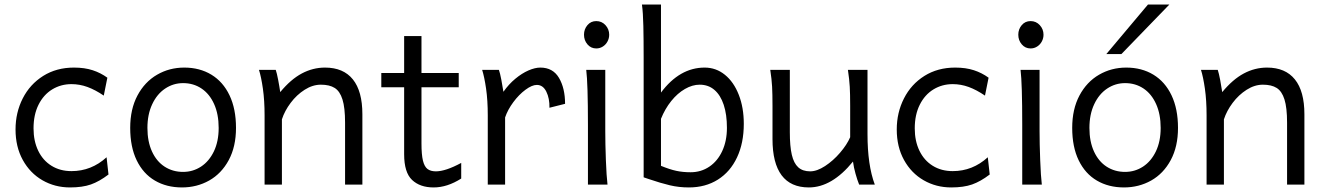

<svg xmlns="http://www.w3.org/2000/svg" viewBox="-20 -801 5747 833"><path d="M283.7 12.2Q218.3 12.2 164.3 -18.8Q110.4 -49.8 78.9 -106.9Q47.4 -164.1 47.4 -239.3Q47.4 -312.5 78.6 -374Q109.9 -435.5 167.5 -471.7Q225.1 -507.8 300.8 -507.8Q347.2 -507.8 382.1 -496.3Q417 -484.9 445.8 -463.9L430.2 -386.2Q393.6 -411.1 359.6 -423.6Q325.7 -436 290 -436Q244.1 -436 206.5 -413.1Q168.9 -390.1 147.2 -346.7Q125.5 -303.2 125.5 -244.1Q125.5 -189 145.8 -147Q166 -105 203.4 -81.8Q240.7 -58.6 290 -58.6Q376.5 -58.6 442.4 -118.7L450.7 -43.9Q411.1 -13.7 374.3 -0.7Q337.4 12.2 283.7 12.2Z M779.3 -507.8Q846.2 -507.8 897 -477.1Q947.8 -446.3 975.8 -387.5Q1003.9 -328.6 1003.9 -246.1Q1003.9 -165 972.4 -106.4Q940.9 -47.9 887.5 -17.8Q834 12.2 769.5 12.2Q702.6 12.2 651.9 -17.6Q601.1 -47.4 573 -105.5Q544.9 -163.6 544.9 -246.1Q544.9 -327.6 576.4 -386.7Q607.9 -445.8 661.4 -476.8Q714.8 -507.8 779.3 -507.8ZM774.4 -55.2Q816.9 -55.2 852.1 -78.1Q887.2 -101.1 908 -144.3Q928.7 -187.5 928.7 -246.1Q928.7 -305.7 908.9 -349.6Q889.2 -393.6 854.2 -417Q819.3 -440.4 774.4 -440.4Q731.9 -440.4 696.5 -416.7Q661.1 -393.1 640.4 -348.9Q619.6 -304.7 619.6 -246.1Q619.6 -187 639.4 -143.8Q659.2 -100.6 694.3 -77.9Q729.5 -55.2 774.4 -55.2Z M1477.1 -268.6Q1477.1 -334 1465.8 -369.6Q1454.6 -405.3 1432.1 -419.4Q1409.7 -433.6 1372.1 -433.6Q1336.4 -433.6 1301.8 -411.6Q1267.1 -389.6 1241 -354.7Q1214.8 -319.8 1203.1 -283.2V0H1127.9V-300.3Q1127.9 -365.2 1120.6 -416.3Q1113.3 -467.3 1103.5 -498H1176.3Q1181.2 -483.9 1186.8 -454.6Q1192.4 -425.3 1195.8 -401.4Q1241.2 -456.5 1289.3 -482.2Q1337.4 -507.8 1390.1 -507.8Q1469.7 -507.8 1511 -456.5Q1552.2 -405.3 1552.2 -305.2V0H1477.1Z M1861.3 12.2Q1802.2 12.2 1767.8 -20.3Q1733.4 -52.7 1733.4 -131.8V-422.4H1634.3V-484.4H1733.4V-644.5H1808.6V-484.4H1970.2V-422.4H1808.6V-178.7Q1808.6 -130.4 1814.9 -104.2Q1821.3 -78.1 1834.7 -67.9Q1848.1 -57.6 1871.1 -57.6Q1913.1 -57.6 1981 -94.2V-26.4Q1920.4 12.2 1861.3 12.2Z M2096.2 0V-300.3Q2096.2 -365.2 2088.9 -416.3Q2081.5 -467.3 2071.8 -498H2144.5Q2149.4 -484.4 2155 -455.3Q2160.6 -426.3 2164.1 -402.8Q2187 -435.5 2215.6 -459.2Q2244.1 -482.9 2272.7 -495.4Q2301.3 -507.8 2324.2 -507.8Q2378.9 -507.8 2405.3 -462.9Q2431.6 -418 2431.6 -350.6L2363.8 -333.5Q2364.7 -374 2350.3 -403.3Q2335.9 -432.6 2309.1 -432.6Q2288.1 -432.6 2259.8 -411.6Q2231.4 -390.6 2207 -357.7Q2182.6 -324.7 2171.4 -291.5V0Z M2606 -231.9Q2606 -178.2 2608.6 -107.2Q2611.3 -36.1 2615.7 0H2530.8V-258.8Q2530.8 -439 2523.4 -498H2606ZM2566.9 -709.5Q2590.8 -709.5 2606.9 -691.9Q2623 -674.3 2623 -650.4Q2623 -634.8 2615.7 -621.1Q2608.4 -607.4 2595.5 -599.1Q2582.5 -590.8 2566.9 -590.8Q2543.9 -590.8 2528.8 -608.4Q2513.7 -626 2513.7 -650.4Q2513.7 -674.3 2528.6 -691.9Q2543.5 -709.5 2566.9 -709.5Z M2847.7 -399.4Q2928.7 -507.8 3037.1 -507.8Q3086.4 -507.8 3125 -476.6Q3163.6 -445.3 3185.3 -389.6Q3207 -334 3207 -263.7Q3207 -180.7 3177.7 -118.2Q3148.4 -55.7 3094.5 -21.7Q3040.5 12.2 2968.8 12.2Q2925.3 12.2 2886.2 2.9Q2847.2 -6.3 2793.9 -24.4L2772.5 -31.7V-551.8Q2772.5 -630.4 2771.2 -688Q2770 -745.6 2765.1 -781.2H2847.7ZM2976.1 -53.7Q3021.5 -53.7 3057.4 -77.9Q3093.3 -102.1 3113.5 -145.8Q3133.8 -189.5 3133.8 -246.6Q3133.8 -304.2 3119.9 -346.2Q3106 -388.2 3079.6 -410.9Q3053.2 -433.6 3015.6 -433.6Q2983.9 -433.6 2951.7 -415Q2919.4 -396.5 2892.3 -362.8Q2865.2 -329.1 2847.7 -285.6V-81.5Q2885.7 -65.9 2914.1 -59.8Q2942.4 -53.7 2976.1 -53.7Z M3680.7 -100.1Q3589.4 12.2 3489.3 12.2Q3410.6 12.2 3371.1 -40.5Q3331.5 -93.3 3331.5 -197.8V-341.8Q3331.5 -393.1 3329.8 -425Q3328.1 -457 3321.8 -498H3406.7V-227.1Q3406.7 -166.5 3415.3 -129.6Q3423.8 -92.8 3443.1 -75.2Q3462.4 -57.6 3495.1 -57.6Q3524.4 -57.6 3559.6 -80.6Q3594.7 -103.5 3624.5 -138.2Q3654.3 -172.9 3668.5 -205.6V-341.8Q3668.5 -394 3666.7 -424.8Q3665 -455.6 3658.7 -498H3743.7V-219.7Q3743.7 -84.5 3775.4 0H3707.5Q3699.2 -20.5 3691.7 -47.4Q3684.1 -74.2 3680.7 -100.1Z M4106.9 12.2Q4041.5 12.2 3987.5 -18.8Q3933.6 -49.8 3902.1 -106.9Q3870.6 -164.1 3870.6 -239.3Q3870.6 -312.5 3901.9 -374Q3933.1 -435.5 3990.7 -471.7Q4048.3 -507.8 4124 -507.8Q4170.4 -507.8 4205.3 -496.3Q4240.2 -484.9 4269 -463.9L4253.4 -386.2Q4216.8 -411.1 4182.9 -423.6Q4148.9 -436 4113.3 -436Q4067.4 -436 4029.8 -413.1Q3992.2 -390.1 3970.5 -346.7Q3948.7 -303.2 3948.7 -244.1Q3948.7 -189 3969 -147Q3989.3 -105 4026.6 -81.8Q4064 -58.6 4113.3 -58.6Q4199.7 -58.6 4265.6 -118.7L4273.9 -43.9Q4234.4 -13.7 4197.5 -0.7Q4160.6 12.2 4106.9 12.2Z M4490.2 -231.9Q4490.2 -178.2 4492.9 -107.2Q4495.6 -36.1 4500 0H4415V-258.8Q4415 -439 4407.7 -498H4490.2ZM4451.2 -709.5Q4475.1 -709.5 4491.2 -691.9Q4507.3 -674.3 4507.3 -650.4Q4507.3 -634.8 4500 -621.1Q4492.7 -607.4 4479.7 -599.1Q4466.8 -590.8 4451.2 -590.8Q4428.2 -590.8 4413.1 -608.4Q4397.9 -626 4397.9 -650.4Q4397.9 -674.3 4412.8 -691.9Q4427.7 -709.5 4451.2 -709.5Z M4866.2 -507.8Q4933.1 -507.8 4983.9 -477.1Q5034.7 -446.3 5062.7 -387.5Q5090.8 -328.6 5090.8 -246.1Q5090.8 -165 5059.3 -106.4Q5027.8 -47.9 4974.4 -17.8Q4920.9 12.2 4856.4 12.2Q4789.6 12.2 4738.8 -17.6Q4688 -47.4 4659.9 -105.5Q4631.8 -163.6 4631.8 -246.1Q4631.8 -327.6 4663.3 -386.7Q4694.8 -445.8 4748.3 -476.8Q4801.8 -507.8 4866.2 -507.8ZM4861.3 -55.2Q4903.8 -55.2 4939 -78.1Q4974.1 -101.1 4994.9 -144.3Q5015.6 -187.5 5015.6 -246.1Q5015.6 -305.7 4995.8 -349.6Q4976.1 -393.6 4941.2 -417Q4906.2 -440.4 4861.3 -440.4Q4818.8 -440.4 4783.4 -416.7Q4748 -393.1 4727.3 -348.9Q4706.5 -304.7 4706.5 -246.1Q4706.5 -187 4726.3 -143.8Q4746.1 -100.6 4781.2 -77.9Q4816.4 -55.2 4861.3 -55.2ZM5053.2 -781.2 4845.2 -566.4H4779.8L4960.4 -781.2Z M5564 -268.6Q5564 -334 5552.7 -369.6Q5541.5 -405.3 5519 -419.4Q5496.6 -433.6 5459 -433.6Q5423.3 -433.6 5388.7 -411.6Q5354 -389.6 5327.9 -354.7Q5301.8 -319.8 5290 -283.2V0H5214.8V-300.3Q5214.8 -365.2 5207.5 -416.3Q5200.2 -467.3 5190.4 -498H5263.2Q5268.1 -483.9 5273.7 -454.6Q5279.3 -425.3 5282.7 -401.4Q5328.1 -456.5 5376.2 -482.2Q5424.3 -507.8 5477.1 -507.8Q5556.6 -507.8 5597.9 -456.5Q5639.2 -405.3 5639.2 -305.2V0H5564Z"/></svg>

Font: Lesson One Light
Style: Regular
Weight: 300
Designer: But Ko, Victor Gaultney, Annie Olsen, Julie Remington, Don Collingsworth, Eric Hays, Becca Hirsbrunner
Version: Version 1.100